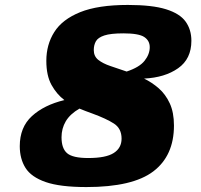

<svg xmlns="http://www.w3.org/2000/svg" viewBox="-20 -742 815 777"><path d="M684 -234Q684 -112 600.5 -48.5Q517 15 329.5 15Q223.5 15 165 -5.2Q106.5 -25.5 83.2 -62.5Q60 -99.5 60 -150.5Q60 -227 109 -272Q158 -317 240.5 -337Q209.5 -360.5 188.5 -398.2Q167.5 -436 167.5 -496Q167.5 -561.5 199.8 -612.5Q232 -663.5 304.5 -692.8Q377 -722 497.5 -722Q596 -722 652 -704.5Q708 -687 731.2 -654.5Q754.5 -622 754.5 -577Q754.5 -503.5 700.8 -465.8Q647 -428 563 -424Q595 -408.5 622.5 -384.5Q650 -360.5 667 -323.8Q684 -287 684 -234ZM359.5 -539.5Q359.5 -514 378 -499.5Q396.5 -485 426.8 -474.8Q457 -464.5 492.5 -452.5Q544 -469.5 565 -496Q586 -522.5 586 -551Q586 -577.5 563.8 -592.2Q541.5 -607 479.5 -607Q428 -607 402.2 -598.5Q376.5 -590 368 -574.8Q359.5 -559.5 359.5 -539.5ZM229 -186.5Q229 -141 251.8 -121.8Q274.5 -102.5 337 -102.5Q408.5 -102.5 440.2 -122.8Q472 -143 472 -181Q472 -222 441 -242Q410 -262 352.5 -283Q340.5 -287.5 327.5 -292.2Q314.5 -297 301.5 -302.5Q263.5 -280.5 246.2 -251.2Q229 -222 229 -186.5Z"/></svg>

Font: Newsreader 6pt ExtraBold
Style: Italic
Weight: 800
Italic angle: -17°
Designer: Hugues Gentile
Foundry: Production Type
Version: Version 1.003; ttfautohint (v1.8.3)